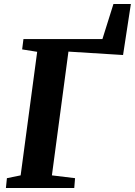

<svg xmlns="http://www.w3.org/2000/svg" viewBox="-20 -938 673 958"><path d="M9.5 0 14.5 -49 83 -63 165.5 -679.5 90.5 -691.5 97 -743H491L546 -918H633L594 -663.5L321.5 -680.5L239 -63L354.5 -49L350.5 0Z"/></svg>

Font: Merriweather ExtraBold
Style: Italic
Weight: 800
Italic angle: -7.8°
Version: Version 2.101